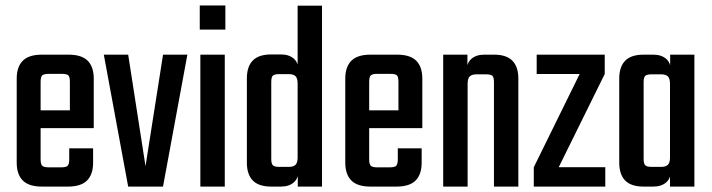

<svg xmlns="http://www.w3.org/2000/svg" viewBox="-20 -690 2632 710"><path d="M130.2 -387.6V-100.3Q130.2 -83 136.2 -77.1Q142.2 -71.2 159.9 -71.2H185V0H135.1Q86.7 0 64.3 -22.5Q41.8 -45.1 41.8 -88.5V-399.5Q41.8 -442.8 64.3 -465.4Q86.7 -487.9 135.1 -487.9H190.3V-416.8H159.9Q142.2 -416.8 136.2 -411.3Q130.2 -405.8 130.2 -387.6ZM238.4 -228.6V-387.6Q238.4 -405.8 232.8 -411.3Q227.2 -416.8 208.7 -416.8H177.4V-487.9H233.4Q281.8 -487.9 304.3 -465.4Q326.7 -442.8 326.7 -399.5V-228.6ZM236 -100.7V-141.4H324.3V-88.5Q324.3 -45.1 301.9 -22.5Q279.5 0 231.1 0H177.4V-71.2H206.3Q224.8 -71.2 230.4 -77.3Q236 -83.4 236 -100.7ZM326.7 -282V-216.1H74.2V-282Z M454 -487.9 518.1 -75.5 582.9 -487.9H672.9L582.8 0H454L363.9 -487.9Z M811.2 0H720.9V-487.9H811.2ZM718.7 -580.6V-669.8H813.4V-580.6Z M983.1 -228.2H892.9V-400.3Q892.9 -443.6 914.8 -466.2Q936.7 -488.7 983.2 -488.7H1018.6Q1049 -488.7 1067 -472.8Q1085 -456.9 1085 -421.2V-348.6H1080.6V-381.1Q1080.6 -400.3 1072.9 -408.1Q1065.2 -415.9 1048 -415.9H1012.9Q995.1 -415.9 989.1 -410.4Q983.1 -404.9 983.1 -386.8ZM1080.6 -669H1170.8V0H1081.2V-61.8L1080.6 -67.4ZM892.9 -261.4H983.1V-102Q983.1 -84.7 989.1 -78.8Q995.1 -72.9 1012.9 -72.9H1048Q1065.2 -72.9 1072.9 -80.7Q1080.6 -88.4 1080.6 -107.6V-131.4L1085 -130.7V-67.5Q1085 -31.8 1067 -15.9Q1049 0 1018.6 0H983.2Q936.7 0 914.8 -22.5Q892.9 -45.1 892.9 -88.5Z M1345.2 -387.6V-100.3Q1345.2 -83 1351.2 -77.1Q1357.2 -71.2 1374.9 -71.2H1400V0H1350.1Q1301.7 0 1279.3 -22.5Q1256.8 -45.1 1256.8 -88.5V-399.5Q1256.8 -442.8 1279.3 -465.4Q1301.7 -487.9 1350.1 -487.9H1405.3V-416.8H1374.9Q1357.2 -416.8 1351.2 -411.3Q1345.2 -405.8 1345.2 -387.6ZM1453.4 -228.6V-387.6Q1453.4 -405.8 1447.8 -411.3Q1442.2 -416.8 1423.7 -416.8H1392.4V-487.9H1448.4Q1496.8 -487.9 1519.3 -465.4Q1541.7 -442.8 1541.7 -399.5V-228.6ZM1451 -100.7V-141.4H1539.3V-88.5Q1539.3 -45.1 1516.9 -22.5Q1494.5 0 1446.1 0H1392.4V-71.2H1421.3Q1439.8 -71.2 1445.4 -77.3Q1451 -83.4 1451 -100.7ZM1541.7 -282V-216.1H1289.2V-282Z M1709.2 0H1618.9V-487.9H1708.5V-426.9L1709.2 -421.4ZM1896.8 0H1806.6V-386Q1806.6 -404.1 1801 -409.6Q1795.4 -415.1 1776.9 -415.1H1741.7Q1724.7 -415.1 1717 -407.3Q1709.2 -399.5 1709.2 -380.3V-347.8H1704.7V-420.4Q1704.7 -456.1 1722.7 -472Q1740.7 -487.9 1771.1 -487.9H1806.5Q1853 -487.9 1874.9 -465.4Q1896.8 -442.8 1896.8 -399.5Z M2216.2 -487.9V-416.3H1964.6V-487.9ZM2123.5 -416.3H2216.2L2046.1 -71.6H1953.9ZM2218.3 -71.6V0H1953.9V-71.6Z M2360.1 -227.4H2269.9V-399.5Q2269.9 -442.8 2291.8 -465.4Q2313.7 -487.9 2360.2 -487.9H2395.6Q2426 -487.9 2444 -472Q2462 -456.1 2462 -420.4V-352.5H2457.6V-380.3Q2457.6 -399.5 2449.9 -407.3Q2442.2 -415.1 2425 -415.1H2389.9Q2372.1 -415.1 2366.1 -409.6Q2360.1 -404.1 2360.1 -386ZM2547.8 0H2457.6V-418.2L2458.2 -424.5V-487.9H2547.8ZM2269.9 -260.6H2360.1V-102Q2360.1 -84.7 2366.1 -78.8Q2372.1 -72.9 2389.9 -72.9H2425Q2442.2 -72.9 2449.9 -80.7Q2457.6 -88.4 2457.6 -107.6V-133.8H2462V-67.5Q2462 -31.8 2444 -15.9Q2426 0 2395.6 0H2360.2Q2313.7 0 2291.8 -22.5Q2269.9 -45.1 2269.9 -88.5Z"/></svg>

Font: Teko Variable Light
Style: Regular
Weight: 300
Designer: Manushi Parikh, Jonny Pinhorn
Foundry: Indian Type Foundry
Version: Version 3.000